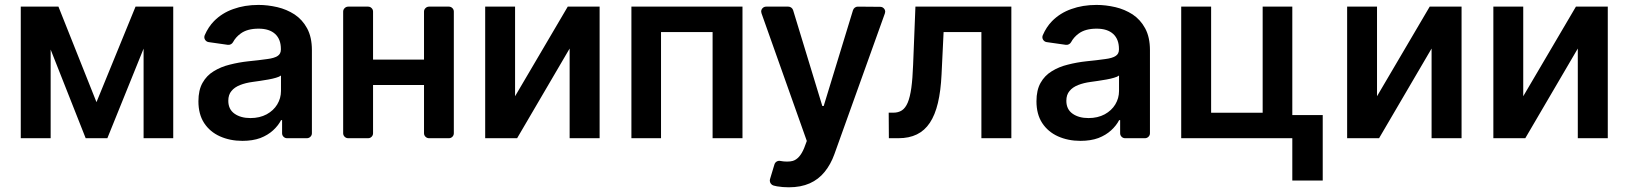

<svg xmlns="http://www.w3.org/2000/svg" viewBox="-20 -573 6751 796"><path d="M190 -367.5V0H66.1V-545.5H222.3L380 -149.5L541.9 -545.5H698.2V0H575.3V-371.4L425.1 0H335.2Z M891.7 -7.8Q850.1 -26.6 826.3 -62.9Q802.6 -99.4 802.6 -153.1Q802.6 -199.2 819.6 -229.4Q836.6 -259.9 866.1 -277.7Q896 -296.2 932.5 -305Q969.8 -314.6 1009.6 -318.9Q1053.3 -323.2 1087.4 -328.1Q1116.8 -331.7 1130.7 -340.9Q1144.5 -349.4 1144.5 -367.9V-370Q1144.5 -410.2 1120.7 -432.2Q1096.6 -454.2 1052.2 -454.2Q1004.6 -454.2 977.3 -433.6Q957 -418.7 946 -398.1Q942.8 -392.4 937 -389.4Q931.1 -386.4 924.7 -387.1L845.2 -398.4Q837.4 -399.5 832.2 -405.5Q827.1 -411.6 827.1 -419Q827.1 -422.6 828.8 -427.2Q843.8 -461.6 867.2 -485.4Q900.6 -519.2 947.1 -535.5Q994 -552.6 1051.5 -552.6Q1089.8 -552.6 1130 -543.3Q1168 -534.4 1201.3 -513.1Q1233.7 -491.5 1253.2 -455.6Q1273.1 -419 1273.1 -365.1V-20.6Q1273.1 -12.1 1266.9 -6Q1260.7 0 1252.1 0H1170.1Q1161.6 0 1155.5 -6Q1149.5 -12.1 1149.5 -20.6V-74.9H1145.2Q1133.9 -52.6 1112.2 -32.7Q1090.6 -12.8 1059.3 -0.7Q1027.3 11 985.1 11Q933.6 11 891.7 -7.8ZM952.4 -101.6Q978 -83.5 1018.5 -83.5Q1056.5 -83.5 1085.6 -99.1Q1114 -114.7 1129.3 -139.9Q1144.9 -165.8 1144.9 -195.7V-259.9Q1138.1 -254.6 1124.3 -250.7Q1110.1 -246.4 1092.3 -243.3L1057.2 -237.6L1027 -233.3Q997.9 -229.4 975.5 -220.5Q952.1 -211.3 939.6 -195.7Q926.5 -180.4 926.5 -155.2Q926.5 -119.7 952.4 -101.6Z M1402.7 -20.6V-524.9Q1402.7 -533.4 1408.9 -539.4Q1415.1 -545.5 1423.7 -545.5H1506Q1514.6 -545.5 1520.6 -539.4Q1526.6 -533.4 1526.6 -524.9V-326H1737.9V-524.9Q1737.9 -533.4 1744.1 -539.4Q1750.4 -545.5 1758.9 -545.5H1840.9Q1849.4 -545.5 1855.5 -539.4Q1861.5 -533.4 1861.5 -524.9V-20.6Q1861.5 -12.1 1855.5 -6Q1849.4 0 1840.9 0H1758.9Q1750.4 0 1744.1 -6Q1737.9 -12.1 1737.9 -20.6V-220.5H1526.6V-20.6Q1526.6 -12.1 1520.6 -6Q1514.6 0 1506 0H1423.7Q1415.1 0 1408.9 -6Q1402.7 -12.1 1402.7 -20.6Z M1991.5 -545.5H2115.4V-174L2333.8 -545.5H2465.9V0H2341.6V-371.8L2123.9 0H1991.5Z M2597.7 -545.5H3058.2V0H2934.3V-440H2720.5V0H2597.7Z M3201.7 199.6 3187.5 196.4Q3180.4 194.6 3176 188.7Q3171.5 182.9 3171.5 175.8Q3171.5 171.9 3172.2 170.1L3190.7 108.7Q3193.2 100.9 3199.9 96.8Q3206.7 92.7 3214.5 94.1Q3228.3 96.9 3242.9 96.9Q3257.1 96.9 3266.7 94.1Q3295.5 85.6 3313.9 40.8L3324.9 11.4L3137.1 -517.8Q3135.7 -522.7 3135.7 -524.9Q3135.7 -533.4 3141.7 -539.4Q3147.7 -545.5 3156.6 -545.5H3248.2Q3255 -545.5 3260.5 -541.4Q3266 -537.3 3268.1 -530.9L3389.2 -133.5H3394.9L3516.3 -530.5Q3518.5 -537.3 3524 -541.4Q3529.5 -545.5 3536.2 -545.5L3628.9 -544.7Q3637.8 -544.7 3643.8 -538.7Q3649.9 -532.7 3649.9 -524.1Q3649.9 -522 3648.4 -517L3439.3 66.1Q3424 108.7 3398.8 139.6Q3373.6 170.8 3337 187.1Q3300.1 203.5 3250.4 203.5Q3225.1 203.5 3201.7 199.6Z M3664.4 -105.8H3683.2Q3704.5 -105.8 3719.1 -115.4Q3733.7 -125 3743.3 -147.5Q3752.8 -170.1 3758.2 -208.5Q3763.5 -246.8 3765.6 -304L3775.2 -545.5H4172.9V0H4048.7V-440H3892L3883.5 -264.2Q3880.3 -196 3868.4 -146.1Q3856.5 -96.2 3835 -63.9Q3813.6 -31.6 3781.2 -15.8Q3748.9 0 3704.9 0H3665.1Z M4366.1 -7.8Q4324.6 -26.6 4300.8 -62.9Q4277 -99.4 4277 -153.1Q4277 -199.2 4294 -229.4Q4311.1 -259.9 4340.6 -277.7Q4370.4 -296.2 4407 -305Q4444.2 -314.6 4484 -318.9Q4527.7 -323.2 4561.8 -328.1Q4591.3 -331.7 4605.1 -340.9Q4619 -349.4 4619 -367.9V-370Q4619 -410.2 4595.2 -432.2Q4571 -454.2 4526.6 -454.2Q4479 -454.2 4451.7 -433.6Q4431.5 -418.7 4420.5 -398.1Q4417.3 -392.4 4411.4 -389.4Q4405.5 -386.4 4399.1 -387.1L4319.6 -398.4Q4311.8 -399.5 4306.6 -405.5Q4301.5 -411.6 4301.5 -419Q4301.5 -422.6 4303.3 -427.2Q4318.2 -461.6 4341.6 -485.4Q4375 -519.2 4421.5 -535.5Q4468.4 -552.6 4525.9 -552.6Q4564.3 -552.6 4604.4 -543.3Q4642.4 -534.4 4675.8 -513.1Q4708.1 -491.5 4727.6 -455.6Q4747.5 -419 4747.5 -365.1V-20.6Q4747.5 -12.1 4741.3 -6Q4735.1 0 4726.6 0H4644.5Q4636 0 4630 -6Q4623.9 -12.1 4623.9 -20.6V-74.9H4619.7Q4608.3 -52.6 4586.6 -32.7Q4565 -12.8 4533.7 -0.7Q4501.8 11 4459.5 11Q4408 11 4366.1 -7.8ZM4426.8 -101.6Q4452.4 -83.5 4492.9 -83.5Q4530.9 -83.5 4560 -99.1Q4588.4 -114.7 4603.7 -139.9Q4619.3 -165.8 4619.3 -195.7V-259.9Q4612.6 -254.6 4598.7 -250.7Q4584.5 -246.4 4566.8 -243.3L4531.6 -237.6L4501.4 -233.3Q4472.3 -229.4 4449.9 -220.5Q4426.5 -211.3 4414.1 -195.7Q4400.9 -180.4 4400.9 -155.2Q4400.9 -119.7 4426.8 -101.6Z M4877.1 -545.5H5001.1V-105.5H5214.8V-545.5H5337.7V-95.9H5463.8V175.4H5337.7V0H4877.1Z M5565 -545.5H5688.9V-174L5907.3 -545.5H6039.4V0H5915.1V-371.8L5697.4 0H5565Z M6171.2 -545.5H6295.1V-174L6513.5 -545.5H6645.6V0H6521.3V-371.8L6303.6 0H6171.2Z"/></svg>

Font: DeltaSans SemiBold
Style: Regular
Weight: 600
Designer: Rasmus Andersson
Foundry: rsms
Version: Version 3.012